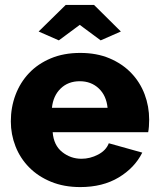

<svg xmlns="http://www.w3.org/2000/svg" viewBox="-20 -750 644 780"><path d="M137 -622 247 -730H362L471 -622L389 -586L304 -649L219 -586ZM306 10Q240 10 187.5 -11.5Q135 -33 98.5 -70Q62 -107 43 -155.5Q24 -204 24 -257Q24 -314 43 -364.5Q62 -415 98 -453Q134 -491 186.5 -513Q239 -535 306 -535Q373 -535 425 -513Q477 -491 513 -453.5Q549 -416 567.5 -367Q586 -318 586 -264Q586 -250 585 -236.5Q584 -223 582 -213H194Q198 -160 232.5 -132.5Q267 -105 311 -105Q346 -105 378.5 -122Q411 -139 422 -168L558 -130Q527 -68 462 -29Q397 10 306 10ZM417 -312Q412 -362 381 -391Q350 -420 304 -420Q257 -420 226.5 -390.5Q196 -361 191 -312Z"/></svg>

Font: Boldmen
Style: Bold
Weight: 700
Designer: Matt McInerney, Pablo Impallari, Rodrigo Fuenzalida
Foundry: LIVING CONCEPT
Version: Version 1.000